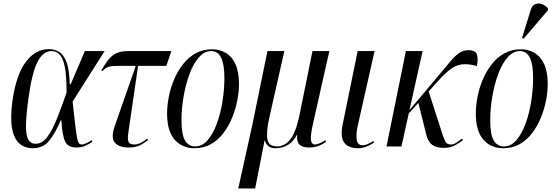

<svg xmlns="http://www.w3.org/2000/svg" viewBox="-20 -823 3131 1079"><path d="M164 10Q119 10 88.5 -17Q58 -44 47.5 -102.5Q37 -161 50 -257Q71 -403 125 -475Q179 -547 255 -547Q286 -547 312 -531.5Q338 -516 354 -473.5Q370 -431 372 -349H377L457 -536H568L388 -252Q397 -172 402.5 -124Q408 -76 412.5 -51.5Q417 -27 423 -19Q429 -11 438 -11Q451 -11 468 -19.5Q485 -28 495 -35L499 -26Q483 -15 461 -4.5Q439 6 408 6Q363 6 346.5 -27Q330 -60 325 -146H321Q292 -77 257.5 -33.5Q223 10 164 10ZM180 -15Q217 -15 245.5 -53Q274 -91 300 -156Q326 -221 354 -302Q355 -424 335.5 -480Q316 -536 269 -536Q222 -536 191 -475.5Q160 -415 140 -272Q127 -177 126 -120.5Q125 -64 138.5 -39.5Q152 -15 180 -15Z M703 6Q650 6 626 -20.5Q602 -47 624 -112L743 -453H652Q611 -453 593 -448.5Q575 -444 556 -424L549 -427Q570 -463 589 -487.5Q608 -512 634.5 -524Q661 -536 701 -536H943L915 -453H756L701 -76Q696 -43 702 -27Q708 -11 736 -11Q755 -11 774.5 -22Q794 -33 807 -44L812 -36Q780 -11 756.5 -2.5Q733 6 703 6Z M1073 10Q1004 10 961.5 -38Q919 -86 919 -185Q919 -229 928.5 -278.5Q938 -328 958 -375.5Q978 -423 1008 -461.5Q1038 -500 1079 -523Q1120 -546 1172 -546Q1214 -546 1248.5 -526Q1283 -506 1303 -463Q1323 -420 1323 -350Q1323 -307 1313.5 -258Q1304 -209 1284.5 -161.5Q1265 -114 1235.5 -75Q1206 -36 1165.5 -13Q1125 10 1073 10ZM1077 0Q1117 0 1147.5 -36Q1178 -72 1199 -129.5Q1220 -187 1230.5 -254.5Q1241 -322 1241 -385Q1241 -462 1222.5 -499Q1204 -536 1166 -536Q1129 -536 1098 -501Q1067 -466 1045.5 -408.5Q1024 -351 1012 -282.5Q1000 -214 1000 -147Q1000 -66 1020 -33Q1040 0 1077 0Z M1319 236 1399 -126 1483 -536H1578L1493 -160Q1475 -78 1483 -39Q1491 0 1537 0Q1579 0 1611 -39.5Q1643 -79 1663 -176L1736 -536H1831L1739 -128Q1724 -61 1727.5 -36Q1731 -11 1750 -11Q1758 -11 1773 -16.5Q1788 -22 1809 -35L1812 -26Q1788 -9 1765 -1.5Q1742 6 1717 6Q1679 6 1662.5 -11Q1646 -28 1650 -65H1648Q1629 -26 1597 -8Q1565 10 1530 10Q1479 10 1469 -34H1467L1414 236Z M1992 10Q1937 10 1914 -22Q1891 -54 1906 -125L1990 -536H2085L1991 -119Q1980 -70 1984.5 -38.5Q1989 -7 2017 -7Q2033 -7 2049 -14.5Q2065 -22 2079 -31L2082 -22Q2062 -8 2039.5 1Q2017 10 1992 10Z M2152 0 2261 -536H2355L2281 -204L2455 -411Q2489 -452 2513.5 -481Q2538 -510 2561 -525.5Q2584 -541 2611 -541Q2653 -541 2660.5 -516Q2668 -491 2660 -452Q2609 -466 2574 -461Q2539 -456 2508.5 -432Q2478 -408 2440 -366L2389 -309L2469 -61Q2478 -34 2486.5 -22.5Q2495 -11 2515 -11Q2529 -11 2545 -21.5Q2561 -32 2577 -44L2582 -36Q2567 -23 2539 -7.5Q2511 8 2474 8Q2432 8 2409 -9Q2386 -26 2377 -61L2331 -245L2277 -185L2236 0Z M2808 10Q2739 10 2696.5 -38Q2654 -86 2654 -185Q2654 -229 2663.5 -278.5Q2673 -328 2693 -375.5Q2713 -423 2743 -461.5Q2773 -500 2814 -523Q2855 -546 2907 -546Q2949 -546 2983.5 -526Q3018 -506 3038 -463Q3058 -420 3058 -350Q3058 -307 3048.5 -258Q3039 -209 3019.5 -161.5Q3000 -114 2970.5 -75Q2941 -36 2900.5 -13Q2860 10 2808 10ZM2812 0Q2852 0 2882.5 -36Q2913 -72 2934 -129.5Q2955 -187 2965.5 -254.5Q2976 -322 2976 -385Q2976 -462 2957.5 -499Q2939 -536 2901 -536Q2864 -536 2833 -501Q2802 -466 2780.5 -408.5Q2759 -351 2747 -282.5Q2735 -214 2735 -147Q2735 -66 2755 -33Q2775 0 2812 0ZM2923 -606 2914 -610 2962 -766Q2970 -792 2987.5 -799.5Q3005 -807 3025 -800Q3045 -793 3060 -776L3058 -764Z"/></svg>

Font: Noto Serif Display ExtraCondensed
Style: Italic
Weight: 400
Width: 2
Italic angle: -12°
Designer: Monotype Design Team
Foundry: Monotype Imaging Inc.
Version: Version 2.009